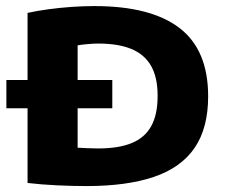

<svg xmlns="http://www.w3.org/2000/svg" viewBox="-20 -622 761 648"><path d="M1.5 -256.5V-352H359V-256.5ZM271.5 6Q225.5 6 172.5 3.5Q119.5 1 73 -4.5V-578.5Q105 -585.5 143.8 -590.8Q182.5 -596 222.5 -598.8Q262.5 -601.5 298.5 -601.5Q489 -601.5 585.8 -527.5Q682.5 -453.5 682.5 -297Q682.5 -190 637 -123.2Q591.5 -56.5 500 -25.2Q408.5 6 271.5 6ZM312 -121Q380 -121 424.2 -139Q468.5 -157 490.2 -196Q512 -235 512 -298.5Q512 -361 489.8 -399.8Q467.5 -438.5 423.2 -456.8Q379 -475 312 -475Q295.5 -475 275.8 -473.2Q256 -471.5 242 -469V-123.5Q259 -122.5 276.5 -121.8Q294 -121 312 -121Z"/></svg>

Font: Encode Sans SC SemiExpanded
Style: Bold
Weight: 700
Width: 6
Designer: Multiple Designers
Foundry: Impallari Type
Version: Version 3.002